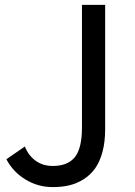

<svg xmlns="http://www.w3.org/2000/svg" viewBox="-20 -745 548 780"><path d="M313 -725.1H407.2V-220.2Q407.2 -167.5 396 -126.7Q384.8 -85.9 365.5 -59.6Q346.2 -33.2 318.6 -16.1Q291 1 260.7 8.1Q230.5 15.1 194.8 15.1Q133.8 15.1 83.3 -15.9Q32.7 -46.9 5.9 -98.1L81.1 -149.9Q94.7 -114.3 124 -92.5Q153.3 -70.8 194.8 -70.8Q254.9 -70.8 283.9 -106.4Q313 -142.1 313 -228Z"/></svg>

Font: Stilu
Style: Regular
Weight: 400
Designer: Genilson Lima Santos
Foundry: Genilson Lima Santos
Version: Version 1.200;PS 001.200;hotconv 1.0.88;makeotf.lib2.5.64775